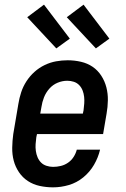

<svg xmlns="http://www.w3.org/2000/svg" viewBox="-20 -797 540 825"><path d="M208 8Q179 8 151 2Q123 -4 100 -19Q77 -34 61.5 -57Q46 -80 39 -106.5Q32 -133 32.5 -162.5Q33 -192 37 -221L59 -351Q63 -376 71 -400.5Q79 -425 93.5 -447.5Q108 -470 128 -488Q148 -506 172 -517.5Q196 -529 221 -533.5Q246 -538 271 -538Q300 -538 328 -531.5Q356 -525 378 -510Q400 -495 415 -472Q430 -449 437 -422Q444 -395 443.5 -366Q443 -337 438 -309L423 -221H139L136 -207Q134 -192 133 -177.5Q132 -163 134 -148.5Q136 -134 141.5 -121Q147 -108 156.5 -98.5Q166 -89 180 -84.5Q194 -80 208 -80Q225 -80 241.5 -84Q258 -88 272.5 -98Q287 -108 296.5 -123Q306 -138 310 -154H410Q402 -120 384 -89Q366 -58 338 -35Q310 -12 276 -2Q242 8 208 8ZM336 -309 339 -323Q341 -338 342 -352.5Q343 -367 341.5 -381Q340 -395 335 -408Q330 -421 320.5 -431Q311 -441 297.5 -445.5Q284 -450 269 -450Q248 -450 227.5 -441.5Q207 -433 192 -416Q177 -399 169 -378.5Q161 -358 158 -337L153 -309ZM392 -589 267 -723 339 -777 450 -631ZM222 -589 97 -723 169 -777 280 -631Z"/></svg>

Font: Iosevka Slab Semibold Oblique
Style: Regular
Weight: 600
Italic angle: -9°
Monospace: yes
Designer: Belleve Invis
Foundry: Belleve Invis
Version: Version 11.1.1; ttfautohint (v1.8.3)